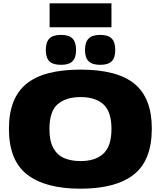

<svg xmlns="http://www.w3.org/2000/svg" viewBox="-20 -1131 972 1161"><path d="M467 10Q254 10 144 -75.5Q34 -161 34 -352Q34 -537 139 -623.5Q244 -710 467 -710Q689 -710 793.5 -624Q898 -538 898 -354Q898 -161 789 -75.5Q680 10 467 10ZM467 -157Q557 -157 605.5 -202Q654 -247 654 -351Q654 -455 606 -499.5Q558 -544 467 -544Q380 -544 329.5 -501.5Q279 -459 279 -351Q279 -278 302.5 -235.5Q326 -193 368 -175Q410 -157 467 -157ZM586 -739Q538 -739 516 -760.5Q494 -782 494 -828Q494 -876 516 -898Q538 -920 586 -920Q634 -920 655.5 -898Q677 -876 677 -828Q677 -782 655.5 -760.5Q634 -739 586 -739ZM349 -739Q300 -739 278.5 -760.5Q257 -782 257 -828Q257 -876 278.5 -898Q300 -920 349 -920Q397 -920 418.5 -898Q440 -876 440 -828Q440 -782 418.5 -760.5Q397 -739 349 -739ZM280 -966V-1111H654V-966Z"/></svg>

Font: Georama Extended ExtraBold
Style: Regular
Weight: 800
Width: 7
Designer: Jean-Baptiste Levee
Foundry: Production Type
Version: Version 1.000